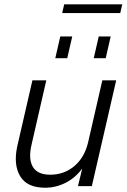

<svg xmlns="http://www.w3.org/2000/svg" viewBox="-20 -858 586 885"><path d="M266.6 -797.9 275.9 -837.9H543.5L534.2 -797.9ZM234.9 -589.8 257.8 -689.9H313L290 -589.8ZM412.1 -589.8 435.1 -689.9H490.2L467.3 -589.8ZM188 7.3Q105 7.3 73.2 -45.4Q41.5 -98.1 59.1 -181.6L129.4 -487.8H193.4L125.5 -191.4Q109.9 -124.5 131.6 -88.6Q153.3 -52.7 211.4 -52.7Q275.4 -52.7 322.5 -92.3Q369.6 -131.8 386.2 -202.1L451.7 -487.8H515.6L403.3 0H339.4L358.9 -81.1Q326.7 -37.6 281.7 -15.1Q236.8 7.3 188 7.3Z"/></svg>

Font: HK Grotesk Legacy
Style: Italic
Weight: 400
Italic angle: -13°
Designer: Alfredo Marco Pradil
Foundry: Hanken Design Co.
Version: Version 2.022;PS 002.022;hotconv 1.0.88;makeotf.lib2.5.64775